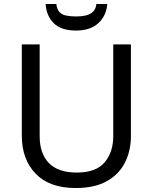

<svg xmlns="http://www.w3.org/2000/svg" viewBox="-20 -938 771 968"><path d="M640 -252Q640 -178 610 -118.5Q580 -59 518.5 -24.5Q457 10 362 10Q229 10 159.5 -62.5Q90 -135 90 -254V-714H180V-251Q180 -164 226.5 -116Q273 -68 367 -68Q464 -68 507.5 -119.5Q551 -171 551 -252V-714H640ZM521 -918Q516 -858 475.5 -821Q435 -784 363 -784Q289 -784 251.5 -820.5Q214 -857 210 -918H264Q267 -891 279.5 -877.5Q292 -864 313.5 -859.5Q335 -855 365 -855Q391 -855 412.5 -860Q434 -865 448.5 -878.5Q463 -892 466 -918Z"/></svg>

Font: Noto Sans Lisu
Style: Regular
Weight: 400
Designer: Monotype Design Team. David Williams.
Foundry: Monotype Imaging Inc.
Version: Version 2.102